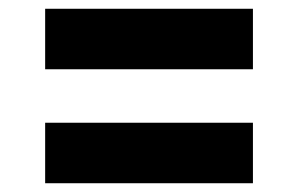

<svg xmlns="http://www.w3.org/2000/svg" viewBox="-20 -571 680 438"><path d="M83 -551V-413H557V-551ZM83 -291V-153H557V-291Z"/></svg>

Font: Mission
Style: Bold
Weight: 700
Version: Version 1.000;FEAKit 1.0